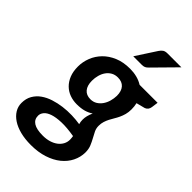

<svg xmlns="http://www.w3.org/2000/svg" viewBox="-303 -818 1083 1083"><g transform="rotate(45 239.0 -276.0)"><path d="M184 94.5Q212 94.5 235 87.5Q258 80.5 274.5 68Q291 55.5 300 38.5Q309 21.5 309 2Q309 -5 308.2 -11.8Q307.5 -18.5 306.5 -24.5Q247.5 -34.5 205.5 -33Q163.5 -31.5 137 -22.5Q110.5 -13.5 98 1.5Q85.5 16.5 85.5 33.5Q85.5 63.5 109.8 79Q134 94.5 184 94.5ZM228.5 -240.5Q251 -240.5 268 -251Q285 -261.5 296.8 -278.5Q308.5 -295.5 314.5 -316.8Q320.5 -338 321 -360Q321 -397.5 303.2 -417.5Q285.5 -437.5 252 -437.5Q229.5 -437.5 212.5 -427.8Q195.5 -418 184 -401.8Q172.5 -385.5 166.8 -364.5Q161 -343.5 161 -321Q161 -282.5 178.5 -261.5Q196 -240.5 228.5 -240.5ZM511 -494.5 505.5 -454.5Q502 -430.5 481 -422.5L428.5 -409Q431 -399 432.2 -387.8Q433.5 -376.5 433.5 -364.5Q433.5 -341.5 428.5 -323.2Q423.5 -305 416.2 -289.5Q409 -274 400.5 -260.2Q392 -246.5 384.8 -232.2Q377.5 -218 372.5 -202.2Q367.5 -186.5 367.5 -167.5Q367.5 -147 376 -129.8Q384.5 -112.5 394.5 -94.5Q404.5 -76.5 413 -56Q421.5 -35.5 421.5 -8.5Q421 29.5 404 63.8Q387 98 355.2 123.8Q323.5 149.5 277.5 164.5Q231.5 179.5 173.5 179.5Q126.5 179.5 88.5 169.8Q50.5 160 24 142.5Q-2.5 125 -17 101.2Q-31.5 77.5 -31.5 49Q-31.5 14 -16.5 -12Q-1.5 -38 23.5 -55.8Q48.5 -73.5 81 -84Q113.5 -94.5 148.5 -99Q183.5 -103.5 218.5 -102.5Q253.5 -101.5 283.5 -96.5Q279 -111.5 279 -129Q279 -158 295 -193Q276 -180 251.8 -173Q227.5 -166 193.5 -166Q164.5 -166 138.2 -175.5Q112 -185 92 -204.5Q72 -224 60.2 -253.2Q48.5 -282.5 48.5 -321.5Q48.5 -359 62.5 -394.8Q76.5 -430.5 104 -458.8Q131.5 -487 172 -504Q212.5 -521 266 -521Q294.5 -521 320.2 -514.5Q346 -508 367.5 -494.5ZM464.5 -731 336 -600.5Q326.5 -590.5 318 -586.8Q309.5 -583 296.5 -583H228.5L307.5 -704.5Q316 -717.5 326 -724.2Q336 -731 354.5 -731Z"/></g></svg>

Font: Lato 2
Style: Bold Italic
Weight: 700
Italic angle: -7°
Designer: Lukasz Dziedzic with Adam Twardoch and Botio Nikoltchev
Foundry: tyPoland Lukasz Dziedzic
Version: Version 2.015; 2015-08-06; http://www.latofonts.com/